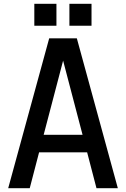

<svg xmlns="http://www.w3.org/2000/svg" viewBox="-20 -987 661 1007"><path d="M460 -852ZM276 -852H160V-967H276ZM460 -852H344V-967H460ZM598 0H486L437 -188H185L136 0H23L238 -786H383ZM413 -280 311 -669 209 -280Z"/></svg>

Font: Tanohe Sans Medium
Style: Regular
Weight: 500
Designer: Village Type and Design LLC
Foundry: Cooper Hewitt Smithsonian Design Museum
Version: Version 1.00;September 29, 2021;FontCreator 13.0.0.2655 64-b